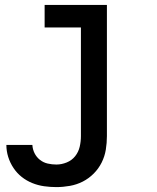

<svg xmlns="http://www.w3.org/2000/svg" viewBox="-20 -550 640 783"><path d="M210 213Q185 213 160 209.5Q135 206 111.5 196.5Q88 187 68.5 171.5Q49 156 35 135Q21 114 13.5 90Q6 66 6 41H112Q113 59 121 75Q129 91 143 102Q157 113 174.5 117Q192 121 210 121Q231 121 252 112.5Q273 104 286.5 87Q300 70 305 48.5Q310 27 310 5V-438H162V-530H416V5Q416 33 411.5 60.5Q407 88 394.5 113Q382 138 362 158Q342 178 317.5 190.5Q293 203 265 208Q237 213 210 213Z"/></svg>

Font: Iosevka Curly SmBdEx
Style: Regular
Weight: 600
Width: 7
Monospace: yes
Designer: Belleve Invis
Foundry: Belleve Invis
Version: Version 11.1.0; ttfautohint (v1.8.3)